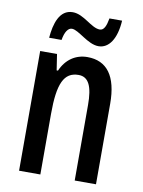

<svg xmlns="http://www.w3.org/2000/svg" viewBox="-84 -794 636 853"><g transform="rotate(10 234.5 -368.0)"><path d="M91 -605H147C153 -642 167 -662 184 -662C215 -662 264 -606 313 -606C359 -606 392 -652 397 -736H340C334 -702 325 -680 306 -680C267 -680 226 -735 175 -735C115 -735 96 -668 91 -605ZM274 -550C221 -550 178 -521 155 -468H149L138 -540H62V0H158V-274C158 -410 183 -465 249 -465C295 -465 313 -423 313 -341V0H409V-363C409 -488 362 -550 274 -550Z"/></g></svg>

Font: Noto Sans Myanmar UI ExtraCondensed Medium
Style: Regular
Weight: 500
Width: 2
Designer: Monotype Design Team
Foundry: Monotype Imaging Inc.
Version: Version 2.103